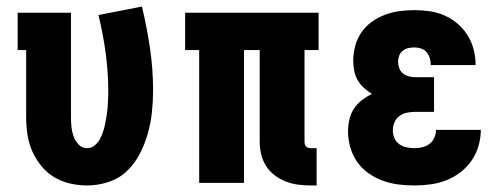

<svg xmlns="http://www.w3.org/2000/svg" viewBox="-20 -559 1540 587"><path d="M246 8Q220 8 194 2Q168 -4 145.5 -17.5Q123 -31 106 -52Q89 -73 78.5 -97Q68 -121 64 -147.5Q60 -174 60 -200V-406H34V-520H197V-200Q197 -185 198.5 -170.5Q200 -156 205 -142Q210 -128 220.5 -117Q231 -106 246 -106Q259 -106 269 -114Q279 -122 285 -133Q291 -144 295 -156Q299 -168 301.5 -180.5Q304 -193 306 -205.5Q308 -218 309 -230.5Q310 -243 310.5 -255.5Q311 -268 311 -280Q311 -339 303 -397.5Q295 -456 281 -513L414 -539Q429 -476 438.5 -412Q448 -348 448 -283Q448 -250 444.5 -216.5Q441 -183 432 -151Q423 -119 407.5 -89Q392 -59 368 -36Q344 -13 311.5 -2.5Q279 8 246 8Z M931 8Q911 8 891.5 5.5Q872 3 854 -4Q836 -11 820 -23Q804 -35 793.5 -51.5Q783 -68 778.5 -87.5Q774 -107 774 -126V-406H726V0H589V-406H546V-520H954V-406H911V-126Q911 -122 912 -118Q913 -114 916 -111Q919 -108 923 -107Q927 -106 931 -106H948V8Z M1248 8Q1223 8 1198.5 5Q1174 2 1150.5 -6.5Q1127 -15 1106.5 -29.5Q1086 -44 1072 -64Q1058 -84 1051 -108.5Q1044 -133 1044 -157Q1044 -175 1048 -193Q1052 -211 1062 -226.5Q1072 -242 1086.5 -253Q1101 -264 1117 -272Q1104 -280 1092.5 -290.5Q1081 -301 1073.5 -314Q1066 -327 1063 -342.5Q1060 -358 1060 -373Q1060 -396 1066 -418.5Q1072 -441 1085 -460Q1098 -479 1117 -492.5Q1136 -506 1157.5 -514Q1179 -522 1201.5 -525Q1224 -528 1247 -528Q1271 -528 1294.5 -524.5Q1318 -521 1339.5 -511.5Q1361 -502 1379 -486.5Q1397 -471 1409.5 -451Q1422 -431 1428 -408Q1434 -385 1434 -361V-360H1297Q1297 -371 1294 -381Q1291 -391 1284.5 -399Q1278 -407 1268 -410.5Q1258 -414 1247 -414Q1238 -414 1228.5 -412Q1219 -410 1211.5 -404Q1204 -398 1200.5 -389Q1197 -380 1197 -371Q1197 -361 1200.5 -351Q1204 -341 1212 -334.5Q1220 -328 1230 -325.5Q1240 -323 1250 -323H1307V-217H1250Q1237 -217 1224.5 -214.5Q1212 -212 1201.5 -204.5Q1191 -197 1186 -185Q1181 -173 1181 -160Q1181 -148 1186 -136.5Q1191 -125 1201 -118Q1211 -111 1223.5 -108.5Q1236 -106 1248 -106Q1260 -106 1272 -109Q1284 -112 1293.5 -119.5Q1303 -127 1308 -138.5Q1313 -150 1313 -162H1450Q1450 -137 1443 -113Q1436 -89 1422 -68.5Q1408 -48 1388 -32.5Q1368 -17 1345 -8Q1322 1 1297 4.5Q1272 8 1248 8Z"/></svg>

Font: Iosevka Curly Slab Heavy
Style: Regular
Weight: 900
Monospace: yes
Designer: Belleve Invis
Foundry: Belleve Invis
Version: Version 22.1.2; ttfautohint (v1.8.4)